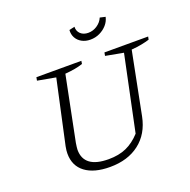

<svg xmlns="http://www.w3.org/2000/svg" viewBox="-148 -1002 1144 1156"><g transform="rotate(-20 423.5 -424.5)"><path d="M364 9Q262 9 205.5 -33.5Q149 -76 149 -154Q149 -163 150 -174Q151 -185 154 -200L243 -609L127 -630L131 -651H419L416 -632Q393 -624 365.5 -619Q338 -614 302 -611L219 -198Q217 -184 215.5 -173.5Q214 -163 214 -155Q214 -97 253.5 -67.5Q293 -38 372 -38Q437 -38 485.5 -59.5Q534 -81 576 -127L677 -609L563 -630L567 -651H847L843 -632Q820 -625 792 -619.5Q764 -614 727 -611L648 -211Q627 -106 552.5 -48.5Q478 9 364 9ZM515 -752Q484 -752 460.5 -765Q437 -778 425 -800Q413 -822 415 -850L450 -858Q449 -830 467.5 -812.5Q486 -795 517 -795Q548 -795 574.5 -813Q601 -831 612 -858L647 -850Q641 -822 621.5 -800Q602 -778 574.5 -765Q547 -752 515 -752Z"/></g></svg>

Font: Piazzolla Thin ExtraLight
Style: Italic
Weight: 250
Italic angle: -11.3°
Version: Version 2.005